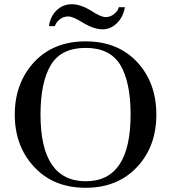

<svg xmlns="http://www.w3.org/2000/svg" viewBox="-20 -879 811 910"><path d="M386 11Q538 11 630 -88Q721 -185 721 -336Q721 -487 630 -585Q538 -683 386 -683Q234 -683 142 -585Q50 -485 50 -336Q50 -186 142 -88Q233 11 386 11ZM551 -570Q599 -488 599 -336Q599 -20 387 -20Q172 -20 172 -336Q172 -489 221 -571Q270 -652 386 -652Q502 -652 551 -570ZM535 -770Q564 -799 572 -845H543Q539 -827 521 -813Q504 -798 481 -798Q457 -798 411 -829Q361 -859 320 -859Q279 -859 248 -830Q218 -800 212 -755H240Q245 -772 263 -787Q280 -801 304 -801Q327 -801 377 -769Q427 -740 466 -740Q505 -740 535 -770Z"/></svg>

Font: Rufina
Style: Regular
Weight: 400
Designer: Martin Sommaruga
Foundry: Martin Sommaruga
Version: Version